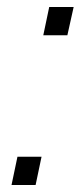

<svg xmlns="http://www.w3.org/2000/svg" viewBox="-20 -530 231 550"><path d="M104 -429 121 -510H191L173 -429ZM13 0 30 -81H99L82 0Z"/></svg>

Font: Saira SemiCondensed Light
Style: Italic
Weight: 300
Width: 4
Italic angle: -12°
Designer: Hector Gatti with collaboration of the Omnibus-Type team
Foundry: Omnibus-Type
Version: Version 1.101